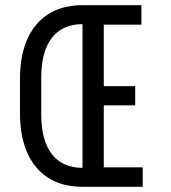

<svg xmlns="http://www.w3.org/2000/svg" viewBox="-20 -720 660 740"><path d="M380 -75V-314H501V-388H380V-625H525V-700H298C147 -700 57 -598 57 -416V-284C57 -102 147 0 298 0H530V-75ZM298 -73C194 -73 139 -147 139 -278V-422C139 -553 194 -627 298 -627Z"/></svg>

Font: Space Text
Style: Regular
Weight: 400
Designer: Florian Karsten (Space Text), Colophon Foundry (Space Mono)
Foundry: Florian Karsten
Version: Version 1.003;PS 001.003;hotconv 1.0.88;makeotf.lib2.5.64775